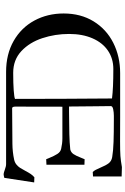

<svg xmlns="http://www.w3.org/2000/svg" viewBox="165 -852 700 1071"><g transform="rotate(90 515.5 -316.0)"><path d="M858.4 -415Q864.3 -430.7 867.7 -437.5Q886.7 -437.5 898.4 -436.5V-224.6Q883.3 -223.1 867.7 -223.1L861.3 -238.8Q849.1 -268.6 838.1 -285.6Q827.1 -302.7 809.6 -306.6Q779.8 -313.5 751.5 -313.5H574.7Q574.7 -127.9 574.2 -51.3Q574.2 -33.2 583.5 -33.2L649.4 -33.7Q693.8 -33.7 781.7 -34.7Q827.6 -35.2 870.1 -44.4Q885.7 -47.9 897 -56.9Q908.2 -65.9 915.5 -77.1Q922.9 -88.4 932.6 -106.9Q942.4 -125.5 950.2 -137Q958 -148.4 968.3 -157.2Q985.4 -157.2 997.1 -156.2L971.7 10.3Q968.3 11.2 962.6 12.7Q957 14.2 953.6 14.2Q946.8 14.2 939.5 12Q932.1 9.8 925.3 7.3Q915.5 3.9 908.7 2.2Q901.9 0.5 894 0.5H380.4Q281.7 0.5 207.8 -41.7Q133.8 -84 94.2 -157.2Q54.7 -230.5 54.7 -320.3Q54.7 -416 98.6 -487.5Q142.6 -559.1 218.5 -597.4Q294.4 -635.7 387.7 -635.7H633.3L768.6 -635.3Q822.8 -635.3 849.4 -637.2Q876 -639.2 911.6 -645.5Q934.6 -645.5 963.9 -644V-484.4Q950.7 -482.9 939 -482.9Q932.1 -489.7 927 -499.3Q921.9 -508.8 914.1 -526.9Q902.3 -555.7 890.4 -571.5Q878.4 -587.4 856 -591.3Q821.3 -597.2 770.8 -598.9Q720.2 -600.6 647.5 -600.6H625.5Q606.4 -600.6 588.9 -596.9Q571.3 -593.3 571.3 -583.5Q571.3 -563.5 572.3 -499Q573.7 -371.6 573.7 -350.6H604Q679.7 -351.1 727.8 -352.3Q775.9 -353.5 813 -357.4Q829.6 -361.3 839.1 -375.5Q848.6 -389.6 858.4 -415ZM531.2 -49.3Q531.2 -308.6 528.8 -590.3Q472.7 -597.7 364.3 -597.7Q306.2 -597.7 262 -567.6Q217.8 -537.6 193.4 -481.7Q168.9 -425.8 168.9 -350.6Q168.9 -272.9 192.4 -201.7Q215.8 -130.4 264.6 -84.7Q313.5 -39.1 385.7 -39.1Q445.3 -39.1 484.1 -42Q522.9 -44.9 531.2 -49.3Z"/></g></svg>

Font: Radley
Style: Regular
Weight: 400
Designer: Vernon Adams
Foundry: Vernon Adams
Version: Version 1.003; ttfautohint (v1.6)